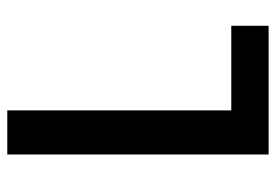

<svg xmlns="http://www.w3.org/2000/svg" viewBox="-138 -638 775 540"><g transform="rotate(-90 250.0 -367.5)"><path d="M86 0V-735H210V-105H448V0Z"/></g></svg>

Font: Iosevka Curly Extrabold
Style: Regular
Weight: 800
Monospace: yes
Designer: Belleve Invis
Foundry: Belleve Invis
Version: Version 22.1.2; ttfautohint (v1.8.4)